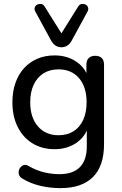

<svg xmlns="http://www.w3.org/2000/svg" viewBox="-20 -782 630 991"><path d="M282 -84Q327 -84 359.5 -104.5Q392 -125 409.5 -163.5Q427 -202 427 -254Q427 -333 388 -378.5Q349 -424 282 -424Q237 -424 204.5 -403.5Q172 -383 154 -345Q136 -307 136 -254Q136 -176 175.5 -130Q215 -84 282 -84ZM292 189Q238 189 187.5 177Q137 165 96 140Q83 132 79.5 123.5Q76 115 76 108Q76 104 77.5 96.5Q79 89 86.5 80.5Q94 72 100.5 70.5Q107 69 110 69Q118 69 126 74Q170 99 210 108Q250 117 286 117Q357 117 392.5 80.5Q428 44 428 -26V-108Q411 -70 375 -45Q326 -12 262 -12Q196 -12 147 -42.5Q98 -73 71 -127.5Q44 -182 44 -254Q44 -309 59.5 -353.5Q75 -398 103.5 -429.5Q132 -461 172 -478.5Q212 -496 262 -496Q327 -496 375 -463Q409 -440 426 -405V-448Q426 -471 438 -482.5Q450 -494 472 -494Q493 -494 505 -482.5Q517 -471 517 -448V-38Q517 75 459.5 132Q402 189 292 189ZM297 -538Q280 -538 266.5 -547Q253 -556 243 -574L163 -721Q156 -733 159.5 -743.5Q163 -754 172.5 -758.5Q182 -763 192.5 -761.5Q203 -760 210 -749L297 -610L384 -749Q391 -760 401.5 -761.5Q412 -763 421.5 -758.5Q431 -754 434.5 -743.5Q438 -733 431 -721L351 -574Q342 -556 328 -547Q314 -538 297 -538Z"/></svg>

Font: Nunito Medium
Style: Regular
Weight: 500
Designer: Vernon Adams
Foundry: Vernon Adams
Version: Version 3.602